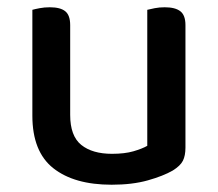

<svg xmlns="http://www.w3.org/2000/svg" viewBox="-20 -494 599 528"><path d="M69 -467Q76 -469 89 -471.5Q102 -474 117 -474Q146 -474 159.5 -463Q173 -452 173 -425V-178Q173 -120 203.5 -95.5Q234 -71 288 -71Q323 -71 347 -78Q371 -85 385 -93V-467Q393 -469 405.5 -471.5Q418 -474 433 -474Q462 -474 476 -463Q490 -452 490 -425V-88Q490 -66 483 -52Q476 -38 455 -25Q429 -10 386.5 2Q344 14 287 14Q184 14 126.5 -31.5Q69 -77 69 -176Z"/></svg>

Font: Baloo 2 Medium
Style: Regular
Weight: 500
Designer: Sarang Kulkarni and Ek Type
Foundry: Ek Type
Version: Version 1.640;hotconv 1.0.111;makeotfexe 2.5.65597; ttfautoh